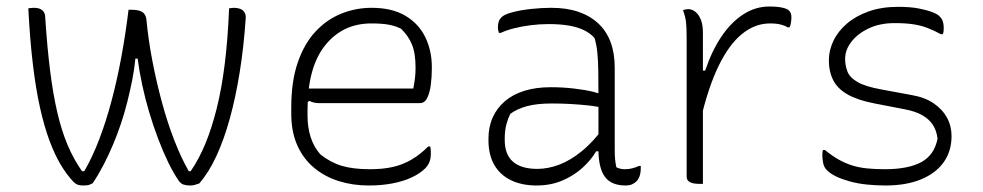

<svg xmlns="http://www.w3.org/2000/svg" viewBox="-20 -560 3020 590"><path d="M375 -530H382Q400 -530 410 -526.5Q420 -523 424.5 -516Q429 -509 430 -499Q436 -436 448.5 -371.5Q461 -307 477.5 -246Q494 -185 515 -130.5Q536 -76 560 -34H566Q592 -72 611.5 -119.5Q631 -167 646 -227Q661 -287 670.5 -362.5Q680 -438 684 -534Q686 -535 688 -535Q690 -535 693 -535.5Q696 -536 699 -536Q709 -536 717.5 -533Q726 -530 731 -522.5Q736 -515 735 -503Q729 -415 716.5 -337.5Q704 -260 686 -195Q668 -130 644.5 -79.5Q621 -29 592 4Q588 5 585 6Q582 7 579 8Q576 9 572 9.5Q568 10 563 10Q552 10 543.5 7Q535 4 529 -5Q513 -28 497 -61Q481 -94 466 -133.5Q451 -173 438.5 -215Q426 -257 417 -299Q408 -341 403 -380H396Q393 -348 386.5 -315Q380 -282 371.5 -248Q363 -214 352 -181Q341 -148 327.5 -116Q314 -84 298.5 -54Q283 -24 265 3Q261 5 256.5 7Q252 9 247 9.5Q242 10 235 10Q225 10 218.5 7.5Q212 5 206 -1Q185 -23 166.5 -54Q148 -85 132 -128Q116 -171 103 -229Q90 -287 81 -362.5Q72 -438 67 -534Q69 -535 71 -535Q73 -535 76 -535.5Q79 -536 82 -536Q96 -536 103.5 -532.5Q111 -529 115 -522.5Q119 -516 119 -506Q125 -414 134 -342.5Q143 -271 156 -215Q169 -159 187.5 -115Q206 -71 232 -34H239Q264 -77 285 -132Q306 -187 323 -251Q340 -315 353 -385.5Q366 -456 375 -530Z M1122 -536Q1184 -536 1225 -512Q1266 -488 1286.5 -446.5Q1307 -405 1307 -354V-350Q1307 -325 1304 -300.5Q1301 -276 1293 -259.5Q1285 -243 1270 -243H961Q952 -243 944 -245Q936 -247 931 -250L916 -241L912 -288H1250Q1253 -303 1255 -318.5Q1257 -334 1257 -351Q1257 -396 1246 -423Q1235 -450 1212 -472Q1193 -481 1172.5 -484.5Q1152 -488 1121 -488Q1033 -488 979 -420.5Q925 -353 925 -222V-205Q925 -169 934.5 -139Q944 -109 964 -86Q995 -61 1030 -50.5Q1065 -40 1117 -40Q1157 -40 1187.5 -47Q1218 -54 1244.5 -69.5Q1271 -85 1296 -110H1302Q1303 -107 1303.5 -102Q1304 -97 1304 -89Q1304 -73 1299.5 -62Q1295 -51 1287 -43Q1271 -27 1245.5 -15Q1220 -3 1186.5 3.5Q1153 10 1113 10Q1064 10 1021 -3.5Q978 -17 945 -44.5Q912 -72 893.5 -113.5Q875 -155 875 -211V-229Q875 -310 895 -368Q915 -426 949.5 -463Q984 -500 1028.5 -518Q1073 -536 1122 -536Z M1869 -352Q1869 -321 1869 -289.5Q1869 -258 1869 -226.5Q1869 -195 1869 -163.5Q1869 -132 1869 -100Q1869 -84 1870 -72Q1871 -60 1874 -46Q1880 -43 1886.5 -41.5Q1893 -40 1900 -40Q1913 -40 1924 -43Q1935 -46 1943 -50H1949Q1949 -49 1949 -47Q1949 -45 1949 -43Q1949 -29 1945.5 -19Q1942 -9 1936 -3Q1930 3 1922 6.5Q1914 10 1902 10Q1881 10 1865 3.5Q1849 -3 1839 -16.5Q1829 -30 1824 -51Q1819 -72 1819 -100Q1819 -138 1819 -181Q1819 -224 1819 -252Q1819 -306 1818.5 -340.5Q1818 -375 1815.5 -399Q1813 -423 1807 -443Q1794 -458 1774 -467.5Q1754 -477 1727.5 -481.5Q1701 -486 1666 -486Q1638 -486 1610.5 -482.5Q1583 -479 1559.5 -473Q1536 -467 1519 -459H1513Q1512 -463 1511 -467Q1510 -471 1510 -475Q1510 -486 1512.5 -493.5Q1515 -501 1521 -507Q1530 -516 1555 -522.5Q1580 -529 1612 -532.5Q1644 -536 1674 -536Q1722 -536 1758 -523.5Q1794 -511 1819 -487.5Q1844 -464 1856.5 -430Q1869 -396 1869 -352ZM1531 -130Q1531 -85 1556.5 -63Q1582 -41 1631 -41Q1664 -41 1698.5 -54Q1733 -67 1768.5 -96Q1804 -125 1838 -172L1829 -95H1812Q1796 -68 1769.5 -44Q1743 -20 1707.5 -5Q1672 10 1629 10Q1583 10 1549.5 -6.5Q1516 -23 1498.5 -54Q1481 -85 1481 -129V-134Q1481 -170 1494 -199Q1507 -228 1531.5 -249Q1556 -270 1591.5 -281Q1627 -292 1672 -292Q1709 -292 1743.5 -288Q1778 -284 1802.5 -278Q1827 -272 1835 -267Q1841 -264 1843 -258Q1845 -252 1845 -244.5Q1845 -237 1844 -226Q1816 -233 1788 -236Q1760 -239 1732 -240.5Q1704 -242 1675 -242Q1629 -242 1598.5 -233.5Q1568 -225 1548 -210Q1541 -196 1536 -177.5Q1531 -159 1531 -133Z M2132 -343H2147Q2167 -403 2196.5 -447Q2226 -491 2263.5 -515.5Q2301 -540 2344 -540Q2368 -540 2384 -536.5Q2400 -533 2405 -527Q2409 -523 2410.5 -518Q2412 -513 2412 -506Q2412 -502 2411.5 -498Q2411 -494 2410.5 -490.5Q2410 -487 2409 -483Q2408 -479 2406 -476H2400Q2393 -481 2379.5 -484.5Q2366 -488 2346 -488Q2300 -488 2260 -455.5Q2220 -423 2188 -357Q2156 -291 2132 -188ZM2140 5Q2139 5 2137 5Q2135 5 2133.5 5Q2132 5 2130 5Q2122 5 2114.5 4Q2107 3 2101.5 0.5Q2096 -2 2093 -6.5Q2090 -11 2090 -18Q2090 -60 2090 -102.5Q2090 -145 2090 -187.5Q2090 -230 2090 -272.5Q2090 -315 2090 -357.5Q2090 -400 2090 -442Q2090 -477 2088 -493Q2086 -509 2079 -529Q2082 -530 2084.5 -530.5Q2087 -531 2090 -531.5Q2093 -532 2095 -532Q2106 -532 2116.5 -524Q2127 -516 2133.5 -500Q2140 -484 2140 -459Q2140 -412 2140 -366Q2140 -320 2140 -273.5Q2140 -227 2140 -180.5Q2140 -134 2140 -88Q2140 -42 2140 5Z M2699 -40Q2770 -40 2810.5 -61.5Q2851 -83 2861 -134Q2858 -159 2846.5 -176.5Q2835 -194 2814 -206Q2793 -218 2761 -224L2668 -242Q2616 -252 2585 -269.5Q2554 -287 2540.5 -313.5Q2527 -340 2527 -375Q2527 -405 2541 -434.5Q2555 -464 2582.5 -487.5Q2610 -511 2649.5 -525Q2689 -539 2740 -539Q2777 -539 2803 -534Q2829 -529 2845.5 -522.5Q2862 -516 2868 -509Q2873 -504 2875.5 -498.5Q2878 -493 2879 -486.5Q2880 -480 2880 -473Q2880 -469 2879.5 -464Q2879 -459 2877 -455H2871Q2849 -467 2829 -474.5Q2809 -482 2785.5 -485.5Q2762 -489 2729 -489Q2684 -489 2650 -473Q2616 -457 2596.5 -432Q2577 -407 2577 -379Q2577 -359 2584 -340.5Q2591 -322 2615 -308Q2639 -294 2689 -285L2781 -268Q2822 -261 2849 -242.5Q2876 -224 2890 -198.5Q2904 -173 2904 -142Q2904 -95 2879.5 -61Q2855 -27 2809.5 -8.5Q2764 10 2701 10Q2671 10 2643 7Q2615 4 2591.5 -2.5Q2568 -9 2550 -17.5Q2532 -26 2521 -37Q2512 -46 2509.5 -59Q2507 -72 2507 -83Q2507 -89 2507.5 -93Q2508 -97 2509 -99H2515Q2537 -81 2557.5 -69.5Q2578 -58 2599 -51.5Q2620 -45 2644.5 -42.5Q2669 -40 2699 -40Z"/></svg>

Font: Recursive Casual Light
Style: Regular
Weight: 300
Version: Version 1.047